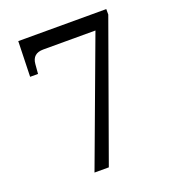

<svg xmlns="http://www.w3.org/2000/svg" viewBox="-125 -772 781 868"><g transform="rotate(-20 265.0 -338.0)"><path d="M181.6 0 405.3 -602.1H154.3Q102.1 -602.1 98.1 -552.7L94.2 -506.3H56.2L61 -676.3H484.4V-649.9L250.5 0Z"/></g></svg>

Font: MUA Office
Style: Regular
Weight: 400
Designer: Khon Soe Zaw Thu
Foundry: Myanmar Unicode
Version: Version 2.10 June 24, 2017